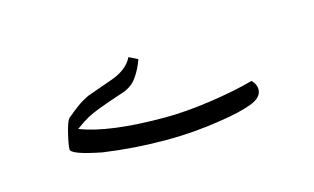

<svg xmlns="http://www.w3.org/2000/svg" viewBox="-34 -194 412 252"><g transform="rotate(-15 172.0 -68.0)"><path d="M170 -9Q148 -9 126.5 -10.5Q105 -12 84 -15Q43 -23 43 -30Q43 -36 47 -52.5Q51 -69 55 -71Q62 -77 69.5 -82.5Q77 -88 86 -92L120 -104Q142 -112 149 -127L161 -121Q156 -107 148.5 -97Q141 -87 127 -83Q106 -76 95.5 -72Q85 -68 78.5 -64.5Q72 -61 61 -53Q99 -38 175 -38Q203 -38 237.5 -43Q272 -48 297 -55Q303 -49 303 -42Q303 -31 287 -25Q271 -19 244 -15Q207 -9 170 -9Z"/></g></svg>

Font: Noto Naskh Arabic
Style: Bold
Weight: 700
Designer: Monotype Design Team, David Williams, Mohamad Dakak and Nizar Qandah
Foundry: Monotype Imaging Inc.
Version: Version 2.016